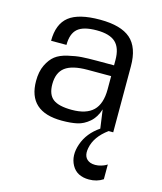

<svg xmlns="http://www.w3.org/2000/svg" viewBox="-113 -594 786 929"><g transform="rotate(15 279.5 -129.5)"><path d="M220 10Q50 10 50 -144Q50 -191 66 -224Q82 -257 104.5 -274.5Q127 -292 165.5 -301Q204 -310 234 -312Q264 -314 310 -314H395V-340Q395 -401 365.5 -428.5Q336 -456 271 -456Q204 -456 175.5 -431Q147 -406 147 -350H70Q70 -434 118 -472Q166 -510 273 -510Q378 -510 426.5 -467.5Q475 -425 475 -331V0H452Q389 46 378 105Q368 156 406 171Q417 175 431 175Q446 175 460.5 170.5Q475 166 482 162L490 157V231Q460 251 420 251Q359 251 334 205.5Q309 160 330 99.5Q351 39 410 -1L397 -94Q384 -52 356 -28Q328 -4 296.5 3Q265 10 220 10ZM395 -194V-260H277Q200 -260 165 -233.5Q130 -207 130 -149Q130 -97 158.5 -75Q187 -53 253 -53Q325 -53 360 -87Q395 -121 395 -194Z"/></g></svg>

Font: Fivo Sans Modern
Style: Regular
Weight: 400
Designer: Alexander Slobzheninov
Foundry: Alexander Slobzheninov
Version: 1.0